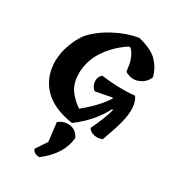

<svg xmlns="http://www.w3.org/2000/svg" viewBox="-248 -891 1219 1349"><g transform="rotate(30 361.5 -216.5)"><path d="M570 -222 563 -227Q499 -100 366 0Q201 -26 123.5 -111.5Q46 -197 47 -323Q48 -389 73 -456.5Q98 -524 133 -570Q194 -639 289 -689.5Q384 -740 478 -755Q592 -727 637 -676Q661 -650 674 -625.5Q687 -601 699 -565Q682 -515 628.5 -492.5Q575 -470 518 -503Q512 -548 508.5 -566Q505 -584 492.5 -613.5Q480 -643 458 -665H443Q350 -603 293.5 -518.5Q237 -434 234 -336Q233 -258 263.5 -208Q294 -158 359 -112Q471 -202 529 -293L525 -298L394 -273Q364 -294 360.5 -332.5Q357 -371 385 -395Q530 -375 655 -388Q703 -319 666 -178Q649 -114 611 -10Q578 4 544.5 -3.5Q511 -11 497 -36Q552 -149 570 -222ZM439 81Q428 215 288 322Q241 322 229 288L289 198L271 47Q307 19 344.5 19Q382 19 406 37.5Q430 56 439 81Z"/></g></svg>

Font: Tillana
Style: Bold
Weight: 700
Designer: Lipi Raval (Devanagari, Latin), Jonny Pinhorn (Latin)
Foundry: Indian Type Foundry
Version: Version 2.002;PS 1.0;hotconv 1.0.79;makeotf.lib2.5.61930; tt